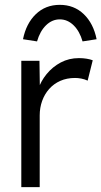

<svg xmlns="http://www.w3.org/2000/svg" viewBox="-20 -773 419 793"><path d="M68 0V-522H143L145 -383L137 -402Q148 -437 172.5 -467Q197 -497 231 -515Q265 -533 306 -533Q323 -533 338 -530.5Q353 -528 363 -524L342 -440Q329 -446 315.5 -448.5Q302 -451 290 -451Q256 -451 229 -439Q202 -427 183 -405.5Q164 -384 154 -356Q144 -328 144 -296V0ZM75 -611Q88 -676 128 -714.5Q168 -753 227 -753Q286 -753 326 -714.5Q366 -676 379 -611L321 -602Q309 -644 284 -668.5Q259 -693 227 -693Q195 -693 170 -668.5Q145 -644 133 -602Z"/></svg>

Font: Our Lexend Light
Style: Regular
Weight: 300
Designer: Bonnie Shaver-Troup, Thomas Jockin
Foundry: Lexend
Version: Version 1.007